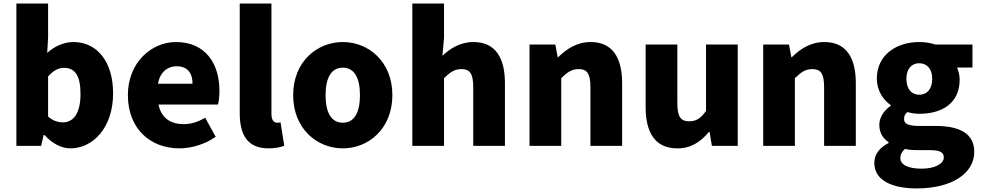

<svg xmlns="http://www.w3.org/2000/svg" viewBox="-20 -779 5507 1078"><path d="M376 54C498 54 615 -58 615 -255C615 -429 528 -543 392 -543C340 -543 287 -520 245 -482L250 -567V-759H72V40H211L225 -21H230C274 28 326 54 376 54ZM250 -125V-350C280 -383 307 -398 340 -398C403 -398 432 -351 432 -251C432 -137 388 -92 334 -92C307 -92 277 -100 250 -125Z M988 54C1054 54 1132 31 1191 -11L1132 -118C1091 -94 1053 -82 1012 -82C940 -82 886 -114 870 -192H1204C1208 -206 1212 -237 1212 -269C1212 -424 1132 -543 968 -543C831 -543 698 -429 698 -245C698 -56 824 54 988 54ZM867 -309C879 -376 922 -407 971 -407C1036 -407 1061 -365 1061 -309Z M1488 54C1528 54 1557 47 1576 39L1555 -92C1545 -90 1541 -90 1535 -90C1521 -90 1504 -101 1504 -139V-759H1326V-145C1326 -26 1366 54 1488 54Z M1905 54C2049 54 2183 -56 2183 -245C2183 -433 2049 -543 1905 -543C1760 -543 1626 -433 1626 -245C1626 -56 1760 54 1905 54ZM1808 -245C1808 -339 1838 -399 1905 -399C1971 -399 2001 -339 2001 -245C2001 -150 1971 -90 1905 -90C1838 -90 1808 -150 1808 -245Z M2295 -759V40H2473V-340C2507 -373 2531 -391 2571 -391C2616 -391 2637 -369 2637 -290V40H2815V-312C2815 -454 2762 -543 2638 -543C2561 -543 2505 -504 2464 -466L2473 -567V-759Z M2953 -529V40H3131V-340C3165 -373 3189 -391 3229 -391C3274 -391 3295 -369 3295 -290V40H3473V-312C3473 -454 3420 -543 3296 -543C3219 -543 3161 -504 3114 -458H3111L3098 -529Z M3783 54C3860 54 3913 18 3960 -38H3964L3977 40H4122V-529H3944V-156C3914 -114 3889 -98 3849 -98C3804 -98 3783 -121 3783 -199V-529H3605V-177C3605 -35 3658 54 3783 54Z M4265 -529V40H4443V-340C4477 -373 4501 -391 4541 -391C4586 -391 4607 -369 4607 -290V40H4785V-312C4785 -454 4732 -543 4608 -543C4531 -543 4473 -504 4426 -458H4423L4410 -529Z M5127 279C5325 279 5450 194 5450 74C5450 -29 5370 -72 5230 -72H5140C5079 -72 5056 -84 5056 -110C5056 -130 5062 -138 5074 -150C5099 -143 5122 -140 5141 -140C5267 -140 5368 -198 5368 -331C5368 -358 5361 -384 5353 -400H5440V-529H5231C5205 -538 5174 -543 5141 -543C5018 -543 4903 -475 4903 -337C4903 -270 4940 -217 4981 -189V-185C4943 -159 4917 -119 4917 -79C4917 -31 4939 -1 4969 19V24C4916 51 4889 89 4889 136C4889 238 4996 279 5127 279ZM5035 108C5035 89 5043 73 5061 57C5079 62 5101 64 5142 64H5196C5249 64 5279 71 5279 105C5279 141 5228 168 5155 168C5083 168 5035 148 5035 108ZM5069 -337C5069 -394 5100 -424 5141 -424C5183 -424 5214 -394 5214 -337C5214 -277 5183 -247 5141 -247C5100 -247 5069 -277 5069 -337Z"/></svg>

Font: コーポレート・ロゴ ver3 Bold
Style: Regular
Weight: 700
Designer: [KANA_main] LOGOTYPE.JP [Source Han Sans] Ryoko NISHIZUKA 西塚涼子 (kana, bopomofo & ideographs); Paul D. Hunt (Latin, Greek
Version: Version 12.001;FEAKit 1.0